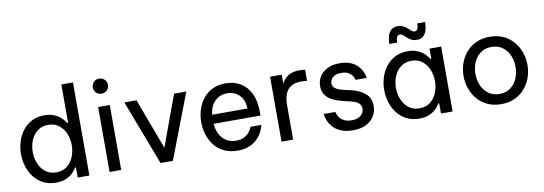

<svg xmlns="http://www.w3.org/2000/svg" viewBox="-58 -1147 4371 1544"><g transform="rotate(-10 2128.0 -375.0)"><path d="M300 10Q240 10 195 -13.5Q150 -37 120 -76.5Q90 -116 75 -165Q60 -214 60 -265Q60 -316 75 -365Q90 -414 120 -453.5Q150 -493 195 -516.5Q240 -540 300 -540Q338 -540 366 -530.5Q394 -521 414.5 -506.5Q435 -492 448.5 -476Q462 -460 471 -446H477V-760H572V0H477V-84H471Q462 -70 448.5 -53.5Q435 -37 414.5 -22.5Q394 -8 366 1Q338 10 300 10ZM316 -71Q369 -71 404.5 -99.5Q440 -128 457.5 -172.5Q475 -217 475 -265Q475 -314 457.5 -358Q440 -402 404.5 -430.5Q369 -459 316 -459Q263 -459 227 -430.5Q191 -402 173.5 -358Q156 -314 156 -265Q156 -217 173.5 -172.5Q191 -128 227 -99.5Q263 -71 316 -71Z M832 0H737V-530H832ZM784 -631Q757 -631 739.5 -649Q722 -667 722 -692Q722 -718 739.5 -736Q757 -754 784 -754Q810 -754 828 -736Q846 -718 846 -692Q846 -667 828 -649Q810 -631 784 -631Z M1254 0H1153L951 -530H1050L1220 -75H1190L1357 -530H1457Z M1783 10Q1718 10 1670.5 -13.5Q1623 -37 1592.5 -77Q1562 -117 1547 -165.5Q1532 -214 1532 -265Q1532 -315 1546.5 -364Q1561 -413 1591.5 -453Q1622 -493 1668.5 -516.5Q1715 -540 1779 -540Q1847 -540 1899 -509Q1951 -478 1981 -417Q2011 -356 2011 -264V-236H1628Q1631 -191 1649.5 -153.5Q1668 -116 1702 -93.5Q1736 -71 1783 -71Q1824 -71 1849.5 -84.5Q1875 -98 1890 -116Q1905 -134 1910.5 -147.5Q1916 -161 1916 -161H2005Q2005 -161 2000 -143.5Q1995 -126 1982 -101Q1969 -76 1944 -50.5Q1919 -25 1880 -7.5Q1841 10 1783 10ZM1629 -310H1918Q1916 -362 1896 -394.5Q1876 -427 1845 -443Q1814 -459 1779 -459Q1716 -459 1676 -418.5Q1636 -378 1629 -310Z M2236 0H2141V-530H2236V-464H2240Q2251 -484 2269 -501.5Q2287 -519 2315 -529.5Q2343 -540 2383 -540Q2400 -540 2414 -538.5Q2428 -537 2428 -537V-446Q2428 -446 2412.5 -447.5Q2397 -449 2380 -449Q2346 -449 2319 -439.5Q2292 -430 2273.5 -409.5Q2255 -389 2245.5 -357.5Q2236 -326 2236 -281Z M2727 10Q2666 10 2626.5 -7Q2587 -24 2564 -49.5Q2541 -75 2530 -100.5Q2519 -126 2516 -143Q2513 -160 2513 -160H2609Q2609 -160 2611 -151Q2613 -142 2619.5 -129Q2626 -116 2639 -102.5Q2652 -89 2674 -80Q2696 -71 2729 -71Q2761 -71 2783 -81.5Q2805 -92 2816.5 -109.5Q2828 -127 2828 -149Q2828 -178 2807.5 -195Q2787 -212 2749 -221L2677 -238Q2637 -248 2602 -265Q2567 -282 2545.5 -311.5Q2524 -341 2524 -385Q2524 -431 2547 -465.5Q2570 -500 2611.5 -520Q2653 -540 2708 -540Q2763 -540 2799 -524.5Q2835 -509 2856.5 -486Q2878 -463 2888.5 -440Q2899 -417 2902 -401.5Q2905 -386 2905 -386H2813Q2813 -386 2810 -397.5Q2807 -409 2796.5 -423.5Q2786 -438 2765 -449.5Q2744 -461 2709 -461Q2661 -461 2639 -439Q2617 -417 2617 -391Q2617 -366 2637.5 -350.5Q2658 -335 2691 -327L2764 -310Q2832 -294 2876.5 -257.5Q2921 -221 2921 -153Q2921 -109 2898 -71.5Q2875 -34 2832 -12Q2789 10 2727 10Z M3266 -540Q3304 -540 3332 -530.5Q3360 -521 3380.5 -506.5Q3401 -492 3414.5 -476Q3428 -460 3437 -446H3443V-530H3538V0H3443V-84H3437Q3428 -70 3414.5 -53.5Q3401 -37 3380.5 -22.5Q3360 -8 3332 1Q3304 10 3266 10Q3206 10 3161 -13.5Q3116 -37 3086 -76.5Q3056 -116 3041 -165Q3026 -214 3026 -265Q3026 -316 3041 -365Q3056 -414 3086 -453.5Q3116 -493 3161 -516.5Q3206 -540 3266 -540ZM3282 -459Q3229 -459 3193 -430.5Q3157 -402 3139.5 -358Q3122 -314 3122 -265Q3122 -217 3139.5 -172.5Q3157 -128 3193 -99.5Q3229 -71 3282 -71Q3335 -71 3370.5 -99.5Q3406 -128 3423.5 -172.5Q3441 -217 3441 -265Q3441 -314 3423.5 -358Q3406 -402 3370.5 -430.5Q3335 -459 3282 -459ZM3356 -617Q3329 -617 3310.5 -627Q3292 -637 3278.5 -650Q3265 -663 3253 -673Q3241 -683 3227 -683Q3210 -683 3202.5 -666.5Q3195 -650 3195 -623H3131Q3131 -654 3138.5 -683.5Q3146 -713 3166 -732.5Q3186 -752 3221 -752Q3248 -752 3267 -742Q3286 -732 3299.5 -719.5Q3313 -707 3325 -697Q3337 -687 3350 -687Q3366 -687 3373.5 -703Q3381 -719 3381 -747H3445Q3445 -716 3437.5 -686Q3430 -656 3410.5 -636.5Q3391 -617 3356 -617Z M3935 10Q3871 10 3822.5 -13Q3774 -36 3741 -75Q3708 -114 3691 -163Q3674 -212 3674 -265Q3674 -318 3691 -367Q3708 -416 3741 -455Q3774 -494 3822.5 -517Q3871 -540 3935 -540Q3999 -540 4047.5 -517Q4096 -494 4129 -455Q4162 -416 4179 -367Q4196 -318 4196 -265Q4196 -212 4179 -163Q4162 -114 4129 -75Q4096 -36 4047.5 -13Q3999 10 3935 10ZM3935 -73Q3989 -73 4025.5 -100.5Q4062 -128 4080.5 -172Q4099 -216 4099 -265Q4099 -315 4080.5 -358.5Q4062 -402 4025.5 -429.5Q3989 -457 3935 -457Q3882 -457 3845 -429.5Q3808 -402 3789.5 -358.5Q3771 -315 3771 -265Q3771 -216 3789.5 -172Q3808 -128 3845 -100.5Q3882 -73 3935 -73Z"/></g></svg>

Font: Be Vietnam Pro Variable Thin
Style: Regular
Weight: 100
Designer: Lam Bao, Tony Le, Vietanh Nguyen
Foundry: Yellow Type Foundry
Version: Version 1.002